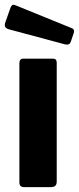

<svg xmlns="http://www.w3.org/2000/svg" viewBox="-25 -772 326 792"><path d="M209 -24Q209 -11 203 -5.5Q197 0 182 0H77Q64 0 59.5 -5Q55 -10 55 -21V-511Q55 -530 71 -530H194Q209 -530 209 -513ZM19 -742Q25 -756 37 -751L273 -655Q284 -650 279 -635L267 -600Q264 -592 259 -589.5Q254 -587 243 -589L12 -651Q-10 -657 -4 -677Z"/></svg>

Font: Libre Franklin
Style: Bold
Weight: 700
Designer: Pablo Impallari, Rodrigo Fuenzalida, Nhung Nguyen
Foundry: Impallari Type
Version: Version 3.000